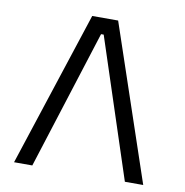

<svg xmlns="http://www.w3.org/2000/svg" viewBox="-76 -732 773 804"><g transform="rotate(10 310.5 -330.0)"><path d="M252 -660H362.2L585.2 0H507.2L299.5 -632.1L346.1 -591.4H252L314.7 -632.5L113.6 0H36Z"/></g></svg>

Font: Titillium Web
Style: Bold
Weight: 700
Designer: Mohamed Gaber, Accademia di Belle Arti di Urbino
Foundry: Kief Type Foundry, Accademia di Belle Arti di Urbino
Version: Version 3.000